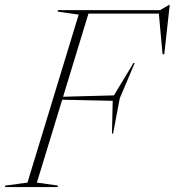

<svg xmlns="http://www.w3.org/2000/svg" viewBox="-63 -756 706 776"><path d="M86 -18 171.5 -6 169.5 0H-43L-41.5 -6L48 -18L255 -697L169.5 -709L171.5 -715H583.5L621 -736.5H623L601 -537H594L579 -701H294.5L192 -365L397.5 -370.5L476.5 -501.5H481.5L421 -358.5L394 -216H389.5L392.5 -348.5L188.5 -353Z"/></svg>

Font: Newsreader Display ExtraLight
Style: Italic
Weight: 275
Italic angle: -17°
Designer: Hugues Gentile
Foundry: Production Type
Version: Version 1.001